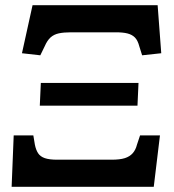

<svg xmlns="http://www.w3.org/2000/svg" viewBox="-20 -723 674 743"><path d="M25 0 33 -199H109L115 -163Q119 -143 127.5 -130Q136 -117 153.5 -111Q171 -105 201 -105H412Q444 -105 463 -111Q482 -117 493.5 -130Q505 -143 510 -163L522 -199H599L575 0ZM134 -314 138 -402H516L512 -314ZM136 -509 65 -517 106 -703H590L604 -517L530 -509L519 -544Q513 -567 502 -578Q491 -589 473.5 -593.5Q456 -598 428 -598H255Q227 -598 208 -594Q189 -590 176 -578.5Q163 -567 153 -544Z"/></svg>

Font: Literata 18pt
Style: Bold Italic
Weight: 700
Italic angle: -2°
Designer: Latin by Veronika Burian and Jose Scaglione. Greek by Irene Vlachou. Cyrillic by Vera Evstafieva
Foundry: TypeTogether
Version: Version 3.103;gftools[0.9.29]